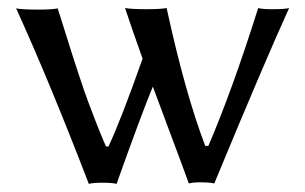

<svg xmlns="http://www.w3.org/2000/svg" viewBox="-20 -452 757 476"><path d="M200.2 3.9Q103 -249 20 -431.2Q36.1 -428.2 73 -428.2Q109.9 -428.2 123 -431.2Q126 -422.4 140.6 -375.7Q155.3 -329.1 159.7 -314.9Q164.1 -300.8 177 -262Q189.9 -223.1 198 -201.4Q206.1 -179.7 218.3 -148.2Q230.5 -116.7 242.7 -88.9H249Q280.3 -155.8 333.5 -306.6Q308.1 -377.4 290 -432.1Q306.2 -429.2 343 -429.2Q379.9 -429.2 393.1 -432.1Q438.5 -222.7 488.8 -90.3H496.6Q555.7 -228 620.1 -432.1Q628.9 -429.2 653.8 -429.2Q688 -429.2 696.8 -432.1Q636.7 -300.3 511.2 2.9Q502.4 0 474.1 0Q458 0 448.2 2.9Q433.6 -37.6 403.3 -118.2Q373 -198.7 358.9 -237.3Q329.1 -165 269 3.9Q260.3 1 232.9 1Q210 1 200.2 3.9Z"/></svg>

Font: Biolilbert
Style: Regular
Weight: 400
Designer: Philipp H. Poll
Foundry: Philipp H. Poll
Version: Version 1.1.0